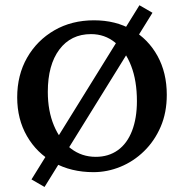

<svg xmlns="http://www.w3.org/2000/svg" viewBox="-20 -661 716 747"><path d="M343.8 8.8Q256.8 8.8 189.9 -28.3Q123 -65.4 85 -131.3Q46.9 -197.3 46.9 -282.2Q46.9 -369.1 85.4 -436.5Q124 -503.9 191.4 -543Q258.8 -582 345.7 -582Q429.7 -582 493.2 -545.4Q556.6 -508.8 592.8 -443.4Q628.9 -377.9 628.9 -292Q628.9 -222.7 605 -167.5Q581.1 -112.3 540.5 -72.8Q500 -33.2 448.7 -12.2Q397.5 8.8 343.8 8.8ZM352.5 -50.8Q402.3 -50.8 438.5 -76.7Q474.6 -102.5 493.7 -151.9Q512.7 -201.2 512.7 -267.6Q512.7 -346.7 490.2 -404.8Q467.8 -462.9 427.7 -495.6Q387.7 -528.3 334 -528.3Q255.9 -528.3 210.9 -468.3Q166 -408.2 166 -303.7Q166 -229.5 189.9 -172.4Q213.9 -115.2 255.9 -83Q297.9 -50.8 352.5 -50.8ZM153.3 66.4 102.5 37.1 522.5 -640.6 573.2 -611.3Z"/></svg>

Font: Crimson Pro ExtraLight Medium
Style: Regular
Weight: 500
Version: Version 1.002